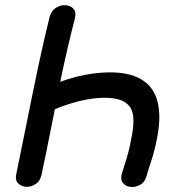

<svg xmlns="http://www.w3.org/2000/svg" viewBox="-20 -736 689 756"><path d="M558 -45Q559 -49 562 -60Q573 -93 580 -116.5Q587 -140 592.5 -163.5Q598 -187 603 -219Q610 -267 606 -301Q600 -374 553 -412Q502 -453 405 -451Q314 -449 217 -414Q246 -552 275 -664Q281 -688 269.5 -701Q258 -714 238.5 -715.5Q219 -717 200.5 -705.5Q182 -694 175 -668Q151 -571 129.5 -469Q108 -367 83 -242Q58 -116 44 -50Q39 -26 52 -13.5Q65 -1 84.5 -0.5Q104 0 121.5 -12Q139 -24 144 -50Q156 -104 196 -306Q301 -349 386 -351Q450 -352 478 -329Q502 -311 505 -273Q507 -246 500 -205Q495 -178 490.5 -158Q486 -138 479 -114Q472 -90 460 -53Q453 -29 464 -15.5Q475 -2 494.5 0Q514 2 532.5 -8.5Q551 -19 558 -45Z"/></svg>

Font: Balsamiq Sans
Style: Italic
Weight: 400
Italic angle: -12°
Designer: Michael Angeles
Foundry: Balsamiq SRL
Version: Version 1.020; ttfautohint (v1.8.4.7-5d5b);gftools[0.9.26]